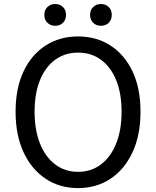

<svg xmlns="http://www.w3.org/2000/svg" viewBox="-20 -929 782 962"><path d="M371 13.4Q279.2 13.4 208.6 -33.4Q138 -80.2 98 -166.2Q58.1 -252.2 58.1 -369.3Q58.1 -487 98 -571.3Q138 -655.6 208.6 -701Q279.2 -746.4 371 -746.4Q463.3 -746.4 533.7 -700.8Q604.1 -655.2 644 -571.1Q684 -487 684 -369.3Q684 -252.2 644 -166.2Q604.1 -80.2 533.7 -33.4Q463.3 13.4 371 13.4ZM371 -68Q437.1 -68 486 -105.3Q535 -142.5 562.1 -210.1Q589.2 -277.8 589.2 -369.3Q589.2 -460.8 562.1 -527.3Q535 -593.7 486 -629.5Q437.1 -665.4 371 -665.4Q305.6 -665.4 256.3 -629.5Q207.1 -593.7 180.2 -527.3Q153.3 -460.8 153.3 -369.3Q153.3 -277.8 180.2 -210.1Q207.1 -142.5 256.3 -105.3Q305.6 -68 371 -68ZM256.5 -799.8Q232.9 -799.8 217.5 -815Q202.1 -830.1 202.1 -854.6Q202.1 -878.6 217.5 -893.7Q232.9 -908.9 256.5 -908.9Q280.7 -908.9 295.7 -893.7Q310.8 -878.6 310.8 -854.6Q310.8 -830.1 295.7 -815Q280.7 -799.8 256.5 -799.8ZM485.6 -799.8Q462 -799.8 446.7 -815Q431.3 -830.1 431.3 -854.6Q431.3 -878.6 446.7 -893.7Q462 -908.9 485.6 -908.9Q509.8 -908.9 524.9 -893.7Q540 -878.6 540 -854.6Q540 -830.1 524.9 -815Q509.8 -799.8 485.6 -799.8Z"/></svg>

Font: Noto Sans HK Thin
Style: Regular
Weight: 100
Designer: Ryoko NISHIZUKA 西塚涼子 (kana, bopomofo & ideographs); Paul D. Hunt (Latin, Greek & Cyrillic); Sandoll Communications 산돌커뮤니
Foundry: Adobe
Version: Version 2.004-H2;hotconv 1.0.118;makeotfexe 2.5.65603